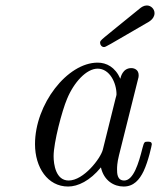

<svg xmlns="http://www.w3.org/2000/svg" viewBox="-20 -671 585 702"><path d="M346 -514C346 -507 352 -499 360 -499C367 -499 370 -502 515 -586C520 -589 545 -600 545 -623C545 -638 532 -651 517 -651C506 -651 497 -645 490 -639C343 -519 346 -525 346 -514ZM108 -144C108 -59 154 11 229 11C265 11 309 -10 349 -59C360 -10 397 11 432 11C469 11 490 -14 505 -45C523 -83 535 -141 535 -143C535 -153 527 -153 520 -153C508 -153 507 -152 501 -130C487 -74 468 -11 434 -11C408 -11 408 -38 408 -52C408 -59 408 -75 415 -103L483 -375C487 -389 487 -391 487 -396C487 -417 470 -422 460 -422C428 -422 421 -388 420 -383C401 -426 369 -442 337 -442C226 -442 108 -290 108 -144ZM176 -100C176 -150 207 -267 225 -309C250 -370 296 -420 337 -420C381 -420 406 -368 406 -326C406 -324 405 -319 403 -313L356 -124C348 -92 286 -11 231 -11C184 -11 176 -70 176 -100Z"/></svg>

Font: CMU Serif
Style: Italic
Weight: 500
Italic angle: -14.04°
Version: Version 0.7.0